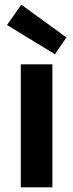

<svg xmlns="http://www.w3.org/2000/svg" viewBox="-20 -801 313 821"><path d="M69 0V-526H204V0ZM215 -569 10 -694 71 -781 264 -641Z"/></svg>

Font: DM Sans 9pt
Style: Bold
Weight: 700
Designer: Colophon Foundry, Jonny Pinhorn
Foundry: Colophon Foundry
Version: Version 4.004;gftools[0.9.30]